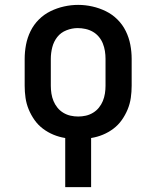

<svg xmlns="http://www.w3.org/2000/svg" viewBox="-20 -561 640 786"><path d="M247 205V4Q222 0 199 -9.5Q176 -19 156 -34Q136 -49 121.5 -69.5Q107 -90 97.5 -113Q88 -136 84.5 -160.5Q81 -185 81 -210V-320Q81 -349 86.5 -378Q92 -407 105 -433.5Q118 -460 139 -481Q160 -502 186.5 -515Q213 -528 242 -534.5Q271 -541 300 -541Q329 -541 358 -534.5Q387 -528 413.5 -515Q440 -502 461 -481Q482 -460 495 -433.5Q508 -407 513.5 -378Q519 -349 519 -320V-210Q519 -185 515.5 -160.5Q512 -136 502.5 -113Q493 -90 478.5 -69.5Q464 -49 444 -34Q424 -19 401 -9.5Q378 0 353 4V205ZM300 -84Q316 -84 331.5 -87.5Q347 -91 361 -99.5Q375 -108 385 -120.5Q395 -133 401 -147.5Q407 -162 409.5 -178Q412 -194 412 -210V-320Q412 -336 409.5 -352Q407 -368 401 -383Q395 -398 384.5 -410.5Q374 -423 360 -431Q346 -439 330 -442.5Q314 -446 298 -446Q275 -446 252 -437Q229 -428 214.5 -409.5Q200 -391 194 -367.5Q188 -344 188 -320V-210Q188 -194 190.5 -178Q193 -162 199 -147.5Q205 -133 215 -120.5Q225 -108 239 -99.5Q253 -91 268.5 -87.5Q284 -84 300 -84Z"/></svg>

Font: Iosevka Curly Slab SmBdEx
Style: Regular
Weight: 600
Width: 7
Monospace: yes
Designer: Belleve Invis
Foundry: Belleve Invis
Version: Version 11.1.0; ttfautohint (v1.8.3)